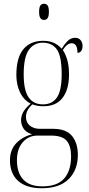

<svg xmlns="http://www.w3.org/2000/svg" viewBox="-20 -760 474 1021"><path d="M202 241Q120 241 76.5 202Q33 163 33 92Q33 37 66 2Q99 -33 151 -46Q119 -55 105.5 -76Q92 -97 92 -121Q92 -143 103.5 -164Q115 -185 143 -209Q106 -228 86.5 -269Q67 -310 67 -361Q67 -453 104 -498Q141 -543 211 -543Q271 -543 308 -501Q321 -523 338.5 -541Q356 -559 380 -559Q399 -559 409 -546Q419 -533 419 -516Q419 -498 411.5 -488.5Q404 -479 392 -479Q392 -530 361 -530Q337 -530 314 -494Q328 -474 337.5 -442Q347 -410 347 -363Q347 -285 313 -240Q279 -195 210 -195Q195 -195 180 -197.5Q165 -200 152 -205Q133 -187 125.5 -171Q118 -155 118 -139Q118 -109 138.5 -92Q159 -75 192 -75H262Q332 -75 363 -37Q394 1 394 64Q394 144 345 192.5Q296 241 202 241ZM208 -205Q258 -205 283 -242Q308 -279 308 -365Q308 -461 282.5 -497Q257 -533 207 -533Q161 -533 133.5 -495Q106 -457 106 -364Q106 -280 132 -242.5Q158 -205 208 -205ZM205 231Q285 231 321.5 189Q358 147 358 71Q358 16 334.5 -11.5Q311 -39 251 -39H179Q132 -39 101 -3.5Q70 32 70 92Q70 158 103.5 194.5Q137 231 205 231ZM214 -654Q201 -654 194.5 -664Q188 -674 188 -697Q188 -721 194.5 -730.5Q201 -740 214 -740Q227 -740 233.5 -730.5Q240 -721 240 -697Q240 -674 233.5 -664Q227 -654 214 -654Z"/></svg>

Font: Noto Serif Display Condensed ExtraLight
Style: Regular
Weight: 200
Width: 3
Designer: Monotype Design Team
Foundry: Monotype Imaging Inc.
Version: Version 2.009